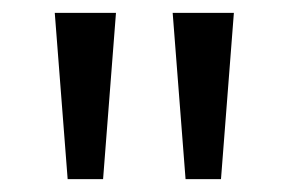

<svg xmlns="http://www.w3.org/2000/svg" viewBox="-20 -734 448 298"><path d="M160 -714 140 -456H85L65 -714ZM343 -714 323 -456H268L248 -714Z"/></svg>

Font: Noto Sans Avestan
Style: Regular
Weight: 400
Designer: Monotype Design Team
Foundry: Monotype Imaging Inc.
Version: Version 2.003; ttfautohint (v1.8.4.7-5d5b)